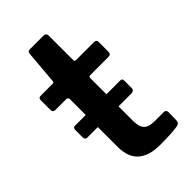

<svg xmlns="http://www.w3.org/2000/svg" viewBox="-218 -782 853 853"><g transform="rotate(-45 208.5 -355.0)"><path d="M247 -428C247 -435.3 250.3 -439 257 -439H370C381.3 -439 387 -444 387 -454V-517C387 -526.3 382 -531 372 -531H259C253 -531 250 -534 250 -540V-693C250 -698.3 248.7 -702.5 246 -705.5C243.3 -708.5 240 -710 236 -710H147C142.3 -710 139 -708.8 137 -706.5C135 -704.2 133.7 -700 133 -694L120 -540C120 -533.3 117 -530 111 -530H37C27 -530 22 -525.7 22 -517V-454C22 -444 27.3 -439 38 -439H105C113 -439 117 -434.7 117 -426V-328H49C41 -328 37 -323.3 37 -314V-268C37 -262.7 38.2 -258.7 40.5 -256C42.8 -253.3 47 -252 53 -252H117V-127C117 -84.3 128.8 -52.5 152.5 -31.5C176.2 -10.5 210.7 0 256 0C305.3 0 342 -2 366 -6C378.7 -8 385 -14.7 385 -26L386 -78C386 -82 384.7 -85.3 382 -88C379.3 -90.7 376 -92 372 -92H313C289.7 -92 272.8 -97.2 262.5 -107.5C252.2 -117.8 247 -135.7 247 -161V-252H326C339.3 -252 346 -257.7 346 -269V-315C346 -323.7 342.3 -328 335 -328H247Z"/></g></svg>

Font: Libre Franklin SemiBold
Style: Regular
Weight: 600
Designer: Pablo Impallari, Rodrigo Fuenzalida
Foundry: Impallari Type
Version: Version 1.002; ttfautohint (v1.5)